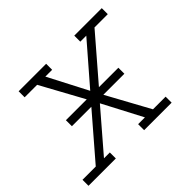

<svg xmlns="http://www.w3.org/2000/svg" viewBox="-137 -690 859 859"><g transform="rotate(-45 292.5 -260.0)"><path d="M-15 0V-38H69L244 -241H121V-279H253L142 -482H63V-520H237V-482H194L291 -295L453 -482H415V-520H589V-482H505L330 -279H453V-241H320L431 -38H511V0H337V-38H380L282 -225L121 -38H158V0Z"/></g></svg>

Font: Iosevka Etoile XLtObl
Style: Regular
Weight: 200
Italic angle: -9°
Designer: Belleve Invis
Foundry: Belleve Invis
Version: Version 15.5.2; ttfautohint (v1.8.4)